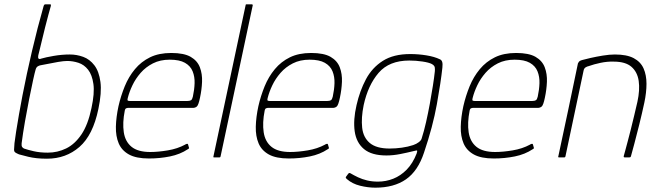

<svg xmlns="http://www.w3.org/2000/svg" viewBox="-20 -728 3068 888"><path d="M197 6Q147 6 110.5 -3Q74 -12 68 -14Q56 -19 50.5 -23Q45 -27 45 -36Q45 -45 47 -66Q49 -83 54.5 -119Q60 -155 68 -200Q76 -245 84 -287Q103 -385 128 -492Q153 -599 182 -701Q183 -703 184.5 -705.5Q186 -708 190 -708H211Q216 -708 215.5 -705Q215 -702 215 -700Q211 -685 203.5 -658.5Q196 -632 188.5 -601Q181 -570 174 -541.5Q167 -513 162.5 -494Q158 -475 157 -472Q155 -462 158 -457.5Q161 -453 171 -457Q191 -463 228.5 -469.5Q266 -476 303 -476Q335 -476 365 -465Q395 -454 416.5 -426Q438 -398 444.5 -349Q451 -300 435 -224Q410 -103 347.5 -48.5Q285 6 197 6ZM201 -22Q246 -22 286 -41.5Q326 -61 356.5 -106Q387 -151 403 -228Q418 -297 412 -339.5Q406 -382 387.5 -405.5Q369 -429 343 -437.5Q317 -446 291 -446Q275 -446 248.5 -441.5Q222 -437 198.5 -432Q175 -427 167 -426Q161 -425 154.5 -421Q148 -417 145 -407Q141 -394 133 -357.5Q125 -321 115 -270.5Q105 -220 95.5 -166Q86 -112 80 -65Q79 -54 82 -49Q85 -44 91 -41Q108 -35 136.5 -28.5Q165 -22 201 -22Z M528 -237Q539 -285 557 -329Q575 -373 604 -408Q633 -443 674 -463Q715 -483 772 -483Q831 -483 862 -465Q893 -447 904.5 -416.5Q916 -386 914.5 -349.5Q913 -313 905 -276Q898 -242 890.5 -235.5Q883 -229 872 -229H571Q570 -229 564.5 -227.5Q559 -226 557 -216Q546 -160 552.5 -116.5Q559 -73 588.5 -49Q618 -25 675 -25Q711 -25 756 -32.5Q801 -40 836 -59Q838 -61 843.5 -62.5Q849 -64 850 -59L854 -45Q855 -43 854 -41.5Q853 -40 849 -38Q813 -14 766 -4.5Q719 5 669 5Q610 5 576.5 -13.5Q543 -32 529 -65Q515 -98 516 -142Q517 -186 528 -237ZM872 -281Q879 -313 880 -343Q881 -373 871 -398Q861 -423 835.5 -437.5Q810 -452 765 -452Q721 -452 687.5 -435Q654 -418 630.5 -391Q607 -364 592.5 -333.5Q578 -303 571 -275Q569 -268 570 -264.5Q571 -261 580 -261Q647 -261 713.5 -261Q780 -261 847 -261Q858 -261 863.5 -264.5Q869 -268 872 -281Z M967 -4 1116 -704Q1116 -708 1119 -708H1145Q1149 -708 1149 -704L1000 -4Q999 0 995 0H969Q966 0 967 -4Z M1175 -237Q1186 -285 1204 -329Q1222 -373 1251 -408Q1280 -443 1321 -463Q1362 -483 1419 -483Q1478 -483 1509 -465Q1540 -447 1551.5 -416.5Q1563 -386 1561.5 -349.5Q1560 -313 1552 -276Q1545 -242 1537.5 -235.5Q1530 -229 1519 -229H1218Q1217 -229 1211.5 -227.5Q1206 -226 1204 -216Q1193 -160 1199.5 -116.5Q1206 -73 1235.5 -49Q1265 -25 1322 -25Q1358 -25 1403 -32.5Q1448 -40 1483 -59Q1485 -61 1490.5 -62.5Q1496 -64 1497 -59L1501 -45Q1502 -43 1501 -41.5Q1500 -40 1496 -38Q1460 -14 1413 -4.5Q1366 5 1316 5Q1257 5 1223.5 -13.5Q1190 -32 1176 -65Q1162 -98 1163 -142Q1164 -186 1175 -237ZM1519 -281Q1526 -313 1527 -343Q1528 -373 1518 -398Q1508 -423 1482.5 -437.5Q1457 -452 1412 -452Q1368 -452 1334.5 -435Q1301 -418 1277.5 -391Q1254 -364 1239.5 -333.5Q1225 -303 1218 -275Q1216 -268 1217 -264.5Q1218 -261 1227 -261Q1294 -261 1360.5 -261Q1427 -261 1494 -261Q1505 -261 1510.5 -264.5Q1516 -268 1519 -281Z M1629 -242Q1644 -308 1672.5 -361.5Q1701 -415 1750.5 -446.5Q1800 -478 1877 -478Q1915 -478 1952 -472Q1989 -466 2014 -454Q2022 -451 2025 -442Q2028 -433 2026 -415Q2019 -349 2000.5 -246Q1982 -143 1941 -22Q1913 63 1857.5 101.5Q1802 140 1716 140Q1682 140 1645.5 131Q1609 122 1584 100Q1579 95 1579 93.5Q1579 92 1580 90Q1582 87 1584 84.5Q1586 82 1588 79Q1590 76 1592 74Q1594 72 1596.5 72Q1599 72 1600 73Q1617 83 1636 92Q1655 101 1678 106.5Q1701 112 1728 112Q1765 112 1799 98.5Q1833 85 1861 56.5Q1889 28 1907 -18Q1907 -20 1908 -22Q1909 -24 1909 -26Q1911 -33 1905.5 -32Q1900 -31 1892 -29Q1864 -22 1831 -15.5Q1798 -9 1767 -9Q1699 -9 1663.5 -38.5Q1628 -68 1620.5 -120.5Q1613 -173 1629 -242ZM1662 -242Q1650 -183 1655 -137.5Q1660 -92 1690.5 -66.5Q1721 -41 1782 -41Q1810 -41 1838.5 -45Q1867 -49 1891 -57Q1906 -62 1917 -70.5Q1928 -79 1930 -87Q1941 -121 1950.5 -163Q1960 -205 1968 -248.5Q1976 -292 1982 -330.5Q1988 -369 1991 -397Q1992 -405 1991 -415Q1990 -425 1977 -432Q1964 -439 1933.5 -443.5Q1903 -448 1873 -448Q1780 -448 1731 -391Q1682 -334 1662 -242Z M2123 -237Q2134 -285 2152 -329Q2170 -373 2199 -408Q2228 -443 2269 -463Q2310 -483 2367 -483Q2426 -483 2457 -465Q2488 -447 2499.5 -416.5Q2511 -386 2509.5 -349.5Q2508 -313 2500 -276Q2493 -242 2485.5 -235.5Q2478 -229 2467 -229H2166Q2165 -229 2159.5 -227.5Q2154 -226 2152 -216Q2141 -160 2147.5 -116.5Q2154 -73 2183.5 -49Q2213 -25 2270 -25Q2306 -25 2351 -32.5Q2396 -40 2431 -59Q2433 -61 2438.5 -62.5Q2444 -64 2445 -59L2449 -45Q2450 -43 2449 -41.5Q2448 -40 2444 -38Q2408 -14 2361 -4.5Q2314 5 2264 5Q2205 5 2171.5 -13.5Q2138 -32 2124 -65Q2110 -98 2111 -142Q2112 -186 2123 -237ZM2467 -281Q2474 -313 2475 -343Q2476 -373 2466 -398Q2456 -423 2430.5 -437.5Q2405 -452 2360 -452Q2316 -452 2282.5 -435Q2249 -418 2225.5 -391Q2202 -364 2187.5 -333.5Q2173 -303 2166 -275Q2164 -268 2165 -264.5Q2166 -261 2175 -261Q2242 -261 2308.5 -261Q2375 -261 2442 -261Q2453 -261 2458.5 -264.5Q2464 -268 2467 -281Z M2565 0Q2563 0 2562 -1Q2561 -2 2562 -4Q2585 -112 2608 -219.5Q2631 -327 2653 -435Q2655 -439 2658 -443Q2661 -447 2671 -450Q2685 -454 2711.5 -460Q2738 -466 2768.5 -471Q2799 -476 2824 -476Q2879 -476 2911 -459Q2943 -442 2956.5 -411.5Q2970 -381 2970 -340.5Q2970 -300 2960 -253Q2949 -202 2936.5 -151.5Q2924 -101 2913.5 -62Q2903 -23 2898 -5Q2897 -2 2895 -1Q2893 0 2888 0H2870Q2863 0 2865 -7Q2867 -13 2871.5 -30.5Q2876 -48 2883 -73.5Q2890 -99 2897.5 -129.5Q2905 -160 2913 -193Q2921 -226 2928 -257Q2940 -312 2934 -353.5Q2928 -395 2900.5 -419Q2873 -443 2818 -443Q2789 -444 2758 -437.5Q2727 -431 2702 -422Q2696 -421 2688.5 -416.5Q2681 -412 2679 -401Q2658 -302 2637 -202.5Q2616 -103 2595 -4Q2594 -2 2593 -1Q2592 0 2590 0Z"/></svg>

Font: Glory Thin
Style: Italic
Weight: 100
Italic angle: -12°
Designer: Robert Leuschke
Foundry: Robert Leuschke
Version: Version 1.011